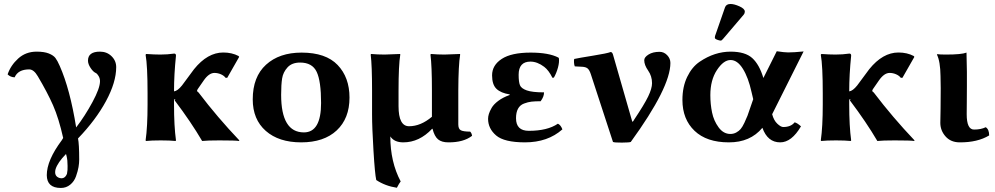

<svg xmlns="http://www.w3.org/2000/svg" viewBox="-20 -702 4973 960"><path d="M561 -366.2Q561 -291 510 -196.5Q459 -102.1 370.1 -9.8Q376 19 376 96.2Q376 113.3 372.6 133.5Q369.1 153.8 360.1 179.4Q351.1 205.1 331.1 221.4Q311 237.8 284.2 237.8Q214.4 237.8 213.9 173.8Q213.9 99.6 289.1 -1L295.9 -12.2Q273.9 -110.4 245.4 -175.3Q216.8 -240.2 168.9 -320.8Q148.9 -355 126 -355Q70.3 -355 53.2 -315.4Q32.2 -315.9 18.1 -330.1Q33.2 -375 71 -409.4Q108.9 -443.8 163.1 -443.8Q201.2 -443.8 224.1 -434.6Q247.1 -425.3 257.1 -412.1Q267.1 -398.9 278.8 -372.1Q330.1 -256.3 360.8 -64.9Q404.8 -122.1 442.4 -191.7Q480 -261.2 480 -295.9Q480 -310.1 472.9 -322Q465.8 -334 459 -336.9Q445.8 -342.8 432.9 -362.3Q419.9 -381.8 419.9 -398.9Q419.9 -443.8 480 -443.8Q514.2 -443.8 537.6 -421.1Q561 -398.4 561 -366.2ZM277.8 188Q303.7 194.8 314.9 167Q318.8 147.9 317.9 127.9Q317.9 98.1 313 79.1L310.1 67.9Q268.1 110.8 257.8 144Q249 179.2 277.8 188Z M974.1 -237.8Q1066.9 -115.7 1176.8 0L1174.8 2.9Q1159.7 0 1077.1 0Q1016.1 0 990.7 2.9Q935.5 -91.3 854 -199.2Q852.1 -200.7 856.4 -203.1Q858.4 -204.1 855.5 -204.6Q853.5 -204.6 850.1 -205.1V-180.2Q850.1 -71.3 859.9 0L857.9 2.9Q830.1 0 783.7 0Q736.8 0 710 2.9L708 0Q717.8 -67.9 717.8 -180.2V-234.9Q717.8 -374 708 -428.2L710.9 -432.1Q752 -429.2 781.7 -429.2Q816.9 -429.2 851.1 -434.1Q859.9 -434.1 859.9 -423.8Q850.1 -328.6 850.1 -246.1V-245.1Q867.7 -247.1 890.1 -274.9L950.2 -356Q1017.6 -439.5 1096.2 -439.5Q1139.6 -439.5 1172.9 -421.9L1175.8 -417.5L1116.2 -313H1107.9Q1100.1 -323.7 1084.5 -330.6Q1068.8 -337.4 1052.2 -337.4Q1024.9 -337.4 999 -300.3L969.2 -257.3Q965.3 -251.5 965.3 -248Q965.3 -246.1 965.8 -245.4Q966.3 -244.6 967.3 -244.1Q968.3 -243.7 970.2 -241.9Q972.2 -240.2 974.1 -237.8Z M1243.7 -205.1Q1243.7 -317.9 1310.1 -378.4Q1376.5 -439 1487.8 -439Q1608.9 -439 1668.2 -377Q1727.5 -314.9 1727.5 -213.9Q1727.5 -109.9 1663.6 -50Q1599.6 9.8 1485.8 9.8Q1374 9.8 1308.8 -47.6Q1243.7 -105 1243.7 -205.1ZM1480.5 -389.2Q1439.5 -389.2 1417.5 -365Q1395.5 -340.8 1390.6 -309.8Q1385.7 -278.8 1385.7 -228Q1385.7 -40 1499.5 -40Q1585.4 -40 1585.4 -187Q1585.4 -295.9 1563.5 -342.5Q1541.5 -389.2 1480.5 -389.2Z M1972.7 -248V-170.9Q1972.7 -70.8 2025.4 -70.8Q2083.5 -70.8 2139.6 -118.2V-250Q2139.6 -373 2132.3 -429.2L2134.8 -432.1Q2168.9 -429.2 2202.6 -429.2Q2202.6 -429.2 2279.8 -432.1L2280.8 -429.2Q2272 -376 2271.5 -249V-80.1Q2271.5 -57.1 2284.4 -50.5Q2297.4 -43.9 2330.6 -43.9Q2338.4 -37.1 2340.3 -22.9Q2297.4 10.3 2221.7 9.8Q2188.5 9.8 2170.4 -5.1Q2152.3 -20 2142.6 -58.1H2140.6Q2076.7 9.8 1996.6 9.8Q1950.7 9.8 1931.6 -20Q1931.6 107.9 1983.4 205.1Q1975.6 214.8 1964.4 236.8Q1906.2 228 1861.3 198.2Q1854.5 168.5 1847.4 51.8Q1840.3 -64.9 1840.3 -129.9V-249Q1840.3 -373 1833.5 -429.2L1835.4 -432.1Q1869.6 -429.2 1903.3 -429.2L1980.5 -432.1L1981.4 -429.2Q1972.7 -376 1972.7 -248Z M2632.3 -394Q2573.2 -394 2573.2 -328.1Q2573.2 -292 2579.8 -275.9Q2586.4 -259.8 2613.8 -250Q2641.1 -240.2 2700.2 -240.2Q2700.2 -218.3 2683.1 -195.8Q2655.3 -195.8 2637.7 -193.8Q2620.1 -191.9 2600.1 -184.3Q2580.1 -176.8 2570.1 -158.4Q2560.1 -140.1 2560.1 -110.8Q2560.1 -47.9 2624 -47.9Q2717.3 -47.9 2769.5 -83.5Q2783.7 -77.1 2792 -55.2Q2718.8 9.8 2605 9.8Q2501 9.8 2460.7 -24.7Q2420.4 -59.1 2420.4 -107.9Q2420.4 -119.1 2424.3 -132.1Q2428.2 -145 2438.2 -162.6Q2448.2 -180.2 2471.2 -197.5Q2494.1 -214.8 2528.3 -227.1V-230Q2484.4 -236.8 2462.4 -257.8Q2440.4 -278.8 2440.4 -325.2Q2440.4 -376 2488.8 -407.5Q2537.1 -439 2633.3 -439Q2724.1 -439 2772 -414.1L2774.4 -411.1Q2777.3 -391.6 2769.8 -364Q2762.2 -336.4 2749.5 -314L2742.2 -313Q2723.6 -350.6 2701.2 -367.7Q2666.5 -394 2632.3 -394Z M2934.1 -331.1Q2927.2 -352.1 2918.2 -359.6Q2909.2 -367.2 2891.1 -368.2L2854 -370.1Q2851.1 -376 2850.1 -388.4Q2849.1 -400.9 2851.1 -407.2Q2873 -412.1 2944.6 -423.6Q3016.1 -435.1 3033.2 -441.9Q3041 -441.9 3044.9 -429.2L3140.1 -98.1Q3142.1 -92.8 3143.1 -92.8Q3144 -92.8 3147.5 -98.1Q3148.9 -100.1 3149.4 -101.6Q3201.7 -179.7 3220.9 -219.7Q3240.2 -259.8 3240.2 -286.1Q3240.2 -321.3 3220.7 -349.1Q3201.2 -377 3201.2 -400.9Q3201.2 -416 3222.7 -429.4Q3244.1 -442.9 3277.8 -442.9Q3299.8 -442.9 3315.9 -426Q3332 -409.2 3332 -387.2Q3332 -265.1 3133.8 7.8Q3127 10.7 3089.6 11Q3052.2 11.2 3044.9 7.8Z M3632.8 -682.1Q3650.9 -682.1 3677.5 -670.2Q3704.1 -658.2 3704.1 -644Q3704.1 -635.3 3698.7 -628.9L3594.7 -506.8Q3587.9 -499 3584 -499Q3577.1 -499 3565.7 -503.4Q3554.2 -507.8 3554.2 -513.2Q3554.2 -519 3555.2 -522L3605 -665Q3610.8 -682.1 3632.8 -682.1ZM3746.1 -206.1 3737.8 -241.2Q3721.7 -314.5 3694.3 -358.2Q3667 -401.9 3632.8 -401.9Q3597.7 -401.9 3564.7 -351.8Q3531.7 -301.8 3531.7 -226.1Q3531.7 -181.2 3540.3 -139.6Q3548.8 -98.1 3573 -65.2Q3597.2 -32.2 3631.8 -32.2Q3647.9 -32.2 3661.4 -39.6Q3674.8 -46.9 3683.3 -56.9Q3691.9 -66.9 3701.9 -87.9Q3711.9 -108.9 3717.5 -123.5Q3723.1 -138.2 3732.9 -168ZM3632.8 -443.8Q3706.1 -443.8 3741.5 -411.4Q3776.9 -378.9 3796.9 -312L3863.8 -445.8Q3901.9 -439.9 3920.9 -439.9Q3949.7 -439.9 3998 -444.8L3840.8 -130.9Q3849.1 -99.6 3866.7 -83.3Q3884.3 -66.9 3896 -66.9Q3934.6 -66.9 3953.1 -90.3Q3965.3 -87.9 3984.9 -70.3Q3938 9.8 3880.9 9.8Q3817.9 9.8 3792 -63Q3731 10.3 3624 9.8Q3513.2 9.8 3452.6 -48.1Q3392.1 -106 3392.1 -202.1Q3392.1 -268.1 3416 -317.6Q3439.9 -367.2 3478 -393.1Q3516.1 -418.9 3554.9 -431.4Q3593.8 -443.8 3632.8 -443.8Z M4350.1 -237.8Q4442.9 -115.7 4552.7 0L4550.8 2.9Q4535.6 0 4453.1 0Q4392.1 0 4366.7 2.9Q4311.5 -91.3 4230 -199.2Q4228 -200.7 4232.4 -203.1Q4234.4 -204.1 4231.4 -204.6Q4229.5 -204.6 4226.1 -205.1V-180.2Q4226.1 -71.3 4235.8 0L4233.9 2.9Q4206.1 0 4159.7 0Q4112.8 0 4085.9 2.9L4084 0Q4093.8 -67.9 4093.8 -180.2V-234.9Q4093.8 -374 4084 -428.2L4086.9 -432.1Q4127.9 -429.2 4157.7 -429.2Q4192.9 -429.2 4227.1 -434.1Q4235.8 -434.1 4235.8 -423.8Q4226.1 -328.6 4226.1 -246.1V-245.1Q4243.7 -247.1 4266.1 -274.9L4326.2 -356Q4393.6 -439.5 4472.2 -439.5Q4515.6 -439.5 4548.8 -421.9L4551.8 -417.5L4492.2 -313H4483.9Q4476.1 -323.7 4460.4 -330.6Q4444.8 -337.4 4428.2 -337.4Q4400.9 -337.4 4375 -300.3L4345.2 -257.3Q4341.3 -251.5 4341.3 -248Q4341.3 -246.1 4341.8 -245.4Q4342.3 -244.6 4343.3 -244.1Q4344.2 -243.7 4346.2 -241.9Q4348.1 -240.2 4350.1 -237.8Z M4683.6 -261.2 4682.6 -321.8Q4681.6 -395 4664.6 -429.2L4666.5 -431.2Q4678.7 -429.2 4710.4 -429.2Q4787.6 -429.2 4812.5 -439Q4814.5 -375 4814.5 -342.8V-272Q4814.5 -238.3 4814 -190.4Q4813.5 -142.6 4813.5 -130.9Q4813.5 -53.7 4850.6 -54.2Q4884.8 -54.2 4908.7 -65.9Q4925.8 -55.2 4925.8 -24.9Q4867.7 10.3 4778.8 9.8Q4733.9 9.8 4707.8 -19.8Q4681.6 -49.3 4681.6 -87.9Q4681.6 -92.8 4682.9 -159.4Q4684.1 -226.1 4683.6 -261.2Z"/></svg>

Font: Linux Biolinum O
Style: Bold
Weight: 700
Designer: Philipp H. Poll
Foundry: Philipp H. Poll
Version: Version 1.3.2